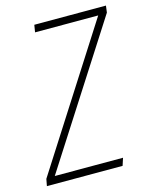

<svg xmlns="http://www.w3.org/2000/svg" viewBox="-113 -752 655 823"><g transform="rotate(-15 214.5 -341.0)"><path d="M-7.8 0 -2 -30.8 394 -649.9H113.8L119.1 -682.1H437L433.1 -651.9L36.1 -33.2H338.9L328.1 0Z"/></g></svg>

Font: Fira Sans Compressed UltraLight
Style: Italic
Weight: 200
Width: 3
Italic angle: -8°
Designer: Carrois Corporate & Edenspiekermann AG
Foundry: Carrois Corporate GbR & Edenspiekermann AG
Version: Version 4.203;PS 004.203;hotconv 1.0.88;makeotf.lib2.5.64775